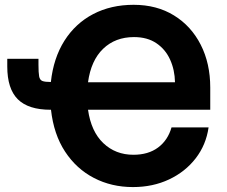

<svg xmlns="http://www.w3.org/2000/svg" viewBox="-20 -757 930 787"><path d="M524.9 9.8Q437 9.8 365 -27.6Q293 -64.9 246.6 -135.7Q200.2 -206.5 189 -307.1H187.5Q96.2 -307.1 53 -350.1Q9.8 -393.1 9.8 -484.4V-516.1H137.7V-491.7Q137.7 -459 140.4 -444.1Q143.1 -429.2 153.8 -425Q164.6 -420.9 188.5 -420.9Q199.2 -519 244.1 -590.1Q289.1 -661.1 361.8 -699.2Q434.6 -737.3 527.8 -737.3Q622.6 -737.3 693.1 -693.8Q763.7 -650.4 802.7 -573.7Q841.8 -497.1 841.8 -397.9V-307.1H340.8Q353.5 -217.8 403.6 -170.2Q453.6 -122.6 526.9 -122.6Q587.9 -122.6 627.9 -152.3Q668 -182.1 683.1 -234.9H835Q824.7 -163.1 782 -107.9Q739.3 -52.7 672.9 -21.5Q606.4 9.8 524.9 9.8ZM340.8 -419.9H697.3Q696.3 -470.7 677.2 -512.7Q658.2 -554.7 621.1 -579.8Q584 -605 529.3 -605Q452.6 -605 402.8 -557.1Q353 -509.3 340.8 -419.9Z"/></svg>

Font: Inter
Style: Bold
Weight: 700
Designer: Rasmus Andersson
Foundry: rsms
Version: Version 4.001;git-9221beed3